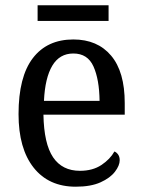

<svg xmlns="http://www.w3.org/2000/svg" viewBox="-20 -695 537 725"><path d="M266 10Q164 10 107 -62Q50 -134 50 -264Q50 -405 104 -475.5Q158 -546 257 -546Q348 -546 399.5 -485Q451 -424 451 -306V-262H144Q146 -152 180.5 -101Q215 -50 282 -50Q330 -50 363 -72Q396 -94 412 -123Q420 -120 426 -111.5Q432 -103 432 -90Q432 -70 414 -46.5Q396 -23 359.5 -6.5Q323 10 266 10ZM356 -314Q355 -395 333 -444Q311 -493 257 -493Q205 -493 177.5 -447Q150 -401 146 -314ZM122 -616V-675H390V-616Z"/></svg>

Font: Noto Serif Sinhala SemiCondensed
Style: Regular
Weight: 400
Width: 4
Designer: Jelle Bosma - Monotype Design Team
Foundry: Monotype Imaging Inc.
Version: Version 2.007; ttfautohint (v1.8.4.7-5d5b)